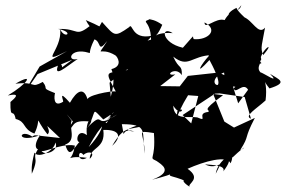

<svg xmlns="http://www.w3.org/2000/svg" viewBox="-20 -615 1095 736"><path d="M258 -151C269 -160 225 -96 225 -94C272 -131 245 -157 328 -149C348 -196 334 -199 376 -157C432 -190 438 -213 387 -152C436 -202 365 -123 397 -142C350 -150 404 -143 320 -51C368 -144 404 -162 429 -176C332 -110 391 -205 308 -119C359 -169 304 -176 313 -97C267 -133 265 -35 304 -85C266 -70 251 10 230 -61C276 -76 242 -131 255 -152L236 -177ZM652 -330C605 -321 653 -364 677 -327C678 -370 667 -346 644 -398C702 -352 713 -401 792 -404C808 -439 730 -447 781 -401C752 -370 721 -317 783 -385C795 -363 828 -299 814 -289C796 -290 795 -322 839 -337C843 -260 900 -294 876 -277C882 -250 912 -303 931 -271L893 -219L863 -316L819 -337L700 -324L669 -284L594 -285ZM218 -357C220 -389 145 -361 205 -371C180 -310 233 -359 278 -389C233 -377 249 -434 319 -413C331 -409 315 -411 342 -464C369 -456 353 -409 391 -458C348 -387 361 -440 422 -403C429 -399 454 -362 407 -350C437 -278 370 -206 412 -160L400 -298C408 -303 469 -358 471 -347C388 -331 376 -352 424 -264C412 -269 299 -248 317 -229C303 -284 275 -269 248 -221C200 -276 225 -229 222 -225C182 -200 188 -249 191 -258C133 -281 169 -270 144 -301C95 -274 122 -304 39 -294C116 -339 84 -293 10 -249C63 -260 36 -238 20 -224C19 -152 31 -204 40 -159C82 -148 65 -121 112 -103C143 -166 104 -174 162 -100C185 -117 122 -168 210 -86C101 -97 117 -100 104 -91C54 -126 36 -62 134 -97C95 -43 136 -28 136 -59C91 5 137 -28 102 51C102 36 98 26 112 -30C136 4 233 -71 172 -88C239 -45 138 -4 137 -45C126 -15 210 -69 267 -57C255 23 214 -24 313 -10C273 13 278 -50 300 -21C317 -38 350 -32 324 -6C324 -52 386 -43 376 -117C441 -119 447 -90 410 -56C469 -159 486 -95 587 -161C518 -135 427 -116 495 -111C436 -131 463 -61 447 -139C551 -139 522 -111 535 -26C533 -112 497 -116 570 -105C578 2 547 -14 580 2C598 15 649 42 563 74C661 49 658 41 650 35C614 70 629 50 698 82C679 69 675 81 707 101C697 89 755 71 699 32C764 3 850 -21 864 11C891 -48 815 -4 807 51C842 -19 815 43 764 14C765 18 849 13 836 42C883 -20 833 2 872 -12C930 -67 920 -46 901 -40C939 -100 912 -77 957 -163L877 -126L840 -149L797 -255L835 -250C744 -184 787 -199 779 -186C729 -181 782 -145 736 -165C702 -171 647 -151 644 -210C676 -160 692 -212 660 -189C653 -126 649 -167 701 -250L740 -247L713 -142L680 -174L804 -256L822 -257L918 -243L942 -160C914 -170 963 -198 998 -230C1010 -326 966 -334 1013 -276C1086 -299 1050 -310 1015 -332C1057 -289 989 -336 978 -338C952 -368 1017 -388 949 -421C973 -410 988 -364 978 -371C968 -417 1045 -469 989 -404C976 -430 986 -450 996 -509C970 -478 948 -539 913 -550C953 -519 886 -572 887 -585C833 -560 858 -531 905 -595C897 -564 869 -587 841 -538C807 -549 764 -499 764 -529C820 -500 776 -460 723 -465C714 -475 735 -492 681 -432C597 -451 596 -518 642 -488C555 -495 571 -446 602 -520C550 -557 528 -530 570 -547C508 -524 558 -548 559 -463C517 -454 535 -439 562 -478C483 -461 489 -531 475 -511C418 -471 420 -477 371 -531C354 -504 370 -511 324 -525C365 -509 316 -516 368 -505C392 -499 354 -519 309 -538C345 -465 379 -522 332 -521C265 -468 286 -507 203 -504C267 -492 229 -463 211 -502C218 -421 124 -363 237 -419L132 -360L56 -233L124 -331L257 -386Z"/></svg>

Font: Hussar Lance
Style: Italic
Weight: 700
Foundry: Cannot Into Space Fonts, PlusOne Fonts
Version: Version 2.27